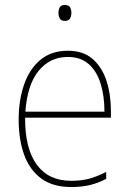

<svg xmlns="http://www.w3.org/2000/svg" viewBox="-20 -808 521 772"><path d="M253 -604Q315 -604 353 -570.5Q391 -537 408.5 -482Q426 -427 426 -361V-335H81Q80 -212 127.5 -146.5Q175 -81 266 -81Q306 -81 337 -89Q368 -97 407 -117V-89Q375 -72 341.5 -64Q308 -56 266 -56Q192 -56 145.5 -90.5Q99 -125 77 -186Q55 -247 55 -327Q55 -404 76.5 -467Q98 -530 142 -567Q186 -604 253 -604ZM253 -579Q181 -579 135.5 -523.5Q90 -468 82 -359H400Q400 -422 384.5 -472Q369 -522 336.5 -550.5Q304 -579 253 -579ZM240 -788Q257 -788 262 -778Q267 -768 267 -756Q267 -743 261.5 -733.5Q256 -724 240 -724Q226 -724 220.5 -733.5Q215 -743 215 -756Q215 -768 220 -778Q225 -788 240 -788Z"/></svg>

Font: Noto Sans Malayalam UI SemiCondensed Thin
Style: Regular
Weight: 100
Width: 4
Designer: Jelle Bosma - Monotype Design Team
Foundry: Monotype Imaging Inc.
Version: Version 2.104; ttfautohint (v1.8.4.7-5d5b)